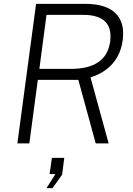

<svg xmlns="http://www.w3.org/2000/svg" viewBox="-20 -743 689 995"><path d="M543 0 449 -342C518 -363 601 -416 616 -536C632 -656 565 -723 423 -723H167L70 0H132L176 -329H386L476 0ZM347 -386H184L221 -666H411C512 -666 563 -623 551 -529C538 -430 466 -386 347 -386ZM221 232H252L302 162L313 75H249L237 159H267Z"/></svg>

Font: United Sans ExtraLight
Style: Italic
Weight: 200
Italic angle: -8°
Designer: Pablo Impallari, Rodrigo Fuenzalida (Modified by Dan O. Williams)
Version: Version 1.000;PS 001.000;hotconv 1.0.88;makeotf.lib2.5.64775